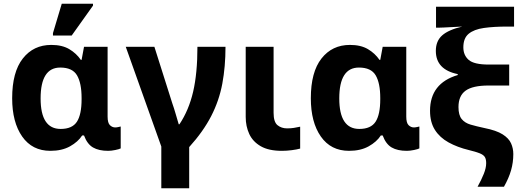

<svg xmlns="http://www.w3.org/2000/svg" viewBox="-20 -796 2798 1026"><path d="M249 10Q152 10 98.5 -66.5Q45 -143 45 -271Q45 -411 102 -483.5Q159 -556 254 -556Q312 -556 350 -533.5Q388 -511 412 -476H416L429 -546H555V-173Q555 -139 567.5 -127Q580 -115 596 -115Q603 -115 612 -117Q621 -119 625 -120V-3Q618 1 596.5 5.5Q575 10 558 10Q508 10 477 -8Q446 -26 429 -72H419Q397 -38 354 -14Q311 10 249 10ZM304 -107Q366 -107 391 -145.5Q416 -184 416 -266V-272Q416 -352 391.5 -393.5Q367 -435 302 -435Q197 -435 197 -270Q197 -107 304 -107ZM263 -606V-619L310 -776H477V-766L363 -606Z M842 210V-13L652 -546H805L901 -243Q909 -221 919 -186.5Q929 -152 935 -132H939Q989 -207 1012 -305.5Q1035 -404 1035 -546H1185Q1185 -440 1168 -349Q1151 -258 1108.5 -175.5Q1066 -93 991 -10V210Z M1486 10Q1416 10 1373.5 -14.5Q1331 -39 1312 -80Q1293 -121 1293 -171V-546H1442V-193Q1442 -144 1463 -127Q1484 -110 1514 -110Q1534 -110 1550 -112.5Q1566 -115 1584 -119V-2Q1566 3 1539 6.5Q1512 10 1486 10Z M1845 10Q1748 10 1694.5 -66.5Q1641 -143 1641 -271Q1641 -411 1698 -483.5Q1755 -556 1850 -556Q1908 -556 1946 -533.5Q1984 -511 2008 -476H2012L2025 -546H2151V-173Q2151 -139 2163.5 -127Q2176 -115 2192 -115Q2199 -115 2208 -117Q2217 -119 2221 -120V-3Q2214 1 2192.5 5.5Q2171 10 2154 10Q2104 10 2073 -8Q2042 -26 2025 -72H2015Q1993 -38 1950 -14Q1907 10 1845 10ZM1900 -107Q1962 -107 1987 -145.5Q2012 -184 2012 -266V-272Q2012 -352 1987.5 -393.5Q1963 -435 1898 -435Q1793 -435 1793 -270Q1793 -107 1900 -107Z M2532 202Q2553 164 2565.5 132.5Q2578 101 2578 76Q2578 54 2570.5 42.5Q2563 31 2543 23Q2523 15 2486 6Q2424 -9 2377 -35Q2330 -61 2304 -102Q2278 -143 2278 -204Q2278 -351 2426 -395V-400Q2309 -424 2309 -524Q2309 -577 2343 -607Q2377 -637 2450 -654Q2427 -653 2400 -651.5Q2373 -650 2351.5 -649Q2330 -648 2321 -648H2310V-760H2727V-654H2690Q2618 -654 2565.5 -646.5Q2513 -639 2484.5 -615.5Q2456 -592 2456 -543Q2456 -501 2484.5 -476Q2513 -451 2592 -451H2701V-339H2591Q2506 -339 2468 -311.5Q2430 -284 2430 -224Q2430 -181 2447 -160Q2464 -139 2495 -130Q2526 -121 2568 -112Q2633 -99 2666 -78Q2699 -57 2711 -30Q2723 -3 2723 27Q2723 72 2711 114Q2699 156 2673 202Z"/></svg>

Font: RS Noto Sans
Style: Bold
Weight: 700
Designer: Monotype Design Team
Foundry: Monotype Imaging Inc.
Version: Version 3.10